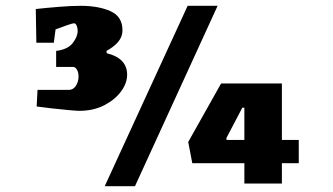

<svg xmlns="http://www.w3.org/2000/svg" viewBox="-20 -631 1145 660"><path d="M340 9 625 -611H728L444 9ZM257 -611Q319 -611 360 -592.5Q401 -574 401 -527Q401 -505 386.5 -487.5Q372 -470 346 -456L347 -448Q417 -431 417 -374Q417 -345 396 -316.5Q375 -288 338 -269Q301 -250 252 -250Q244 -250 216.5 -252.5Q189 -255 157.5 -258.5Q126 -262 106 -265L109 -322Q116 -322 132.5 -322Q149 -322 168 -322Q187 -322 201.5 -322Q216 -322 218 -322Q233 -323 241.5 -337Q250 -351 250 -368Q250 -382 244.5 -391.5Q239 -401 231 -401H173V-456Q213 -461 230 -483Q247 -505 247 -525Q247 -535 243.5 -543Q240 -551 234 -551Q230 -551 211 -544.5Q192 -538 171 -530L165 -484H105L103 -600Q139 -604 182.5 -607.5Q226 -611 257 -611ZM641 -70 627 -143 740 -344H949V-150H1007V-70H949V0H820V-70ZM758 -156 759 -150H820V-261H813Z"/></svg>

Font: Grenze Gotisch Black
Style: Regular
Weight: 900
Designer: Renata Polastri
Foundry: Omnibus-Type
Version: Version 1.001